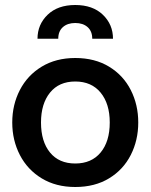

<svg xmlns="http://www.w3.org/2000/svg" viewBox="-20 -738 603 768"><path d="M29 -248Q29 -319 59.5 -378Q90 -437 147 -471.5Q204 -506 281 -506Q359 -506 416 -471.5Q473 -437 503 -378Q533 -319 533 -248Q533 -177 503 -118Q473 -59 416 -24.5Q359 10 281 10Q204 10 147 -24.5Q90 -59 59.5 -118Q29 -177 29 -248ZM419 -248Q419 -323 382.5 -367.5Q346 -412 281 -412Q216 -412 180 -367.5Q144 -323 144 -248Q144 -172 180 -128Q216 -84 281 -84Q346 -84 382.5 -128Q419 -172 419 -248ZM432 -583H349Q349 -613 330.5 -629.5Q312 -646 281 -646Q250 -646 231.5 -629.5Q213 -613 213 -583H130Q130 -640 170.5 -679Q211 -718 281 -718Q351 -718 391.5 -679Q432 -640 432 -583Z"/></svg>

Font: Cabin SemiBold
Style: Regular
Weight: 600
Designer: Pablo Impallari
Foundry: Pablo Impallari. http://www.impallari.com Igino Marini. http://www.ikern.com
Version: Version 2.001